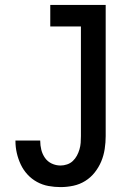

<svg xmlns="http://www.w3.org/2000/svg" viewBox="-20 -755 540 783"><path d="M227 8Q202 8 177.5 3.5Q153 -1 131 -13Q109 -25 92 -43.5Q75 -62 64.5 -84.5Q54 -107 48.5 -131Q43 -155 43 -180V-182H144V-181Q144 -162 148.5 -144Q153 -126 163.5 -111Q174 -96 191 -88Q208 -80 227 -80Q240 -80 253.5 -84.5Q267 -89 277 -98.5Q287 -108 293.5 -120Q300 -132 304 -145.5Q308 -159 309 -172.5Q310 -186 310 -200V-647H185V-735H411V-200Q411 -174 407 -147.5Q403 -121 393 -97Q383 -73 366.5 -52Q350 -31 327.5 -17Q305 -3 279 2.5Q253 8 227 8Z"/></svg>

Font: Iosevka Custom Semibold
Style: Regular
Weight: 600
Designer: Belleve Invis
Foundry: Belleve Invis
Version: Version 27.0.2; ttfautohint (v1.8.4)